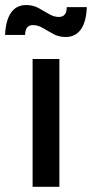

<svg xmlns="http://www.w3.org/2000/svg" viewBox="-70 -722 356 742"><path d="M56 0V-494H159.5V0ZM183.5 -579Q157.5 -579 136.2 -590.5Q115 -602 96 -613.5Q77 -625 57.5 -625Q27 -625 27 -587H-50.5Q-48 -643 -27.5 -672.8Q-7 -702.5 31.5 -702.5Q57.5 -702.5 78.8 -691Q100 -679.5 119 -668Q138 -656.5 157.5 -656.5Q188 -656.5 188 -694.5H265.5Q263.5 -638.5 242.8 -608.8Q222 -579 183.5 -579Z"/></svg>

Font: Cabin SemiCondensedMedium
Style: Regular
Weight: 500
Width: 4
Designer: Pablo Impallari
Foundry: Pablo Impallari. http://www.impallari.com Igino Marini. http://www.ikern.com
Version: Version 3.001